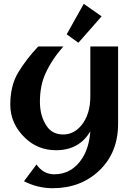

<svg xmlns="http://www.w3.org/2000/svg" viewBox="-20 -782 726 1012"><path d="M275.9 9.8Q181.6 9.8 114.7 -52.7Q34.2 -128.4 34.2 -230Q34.2 -331.1 76.2 -400.4Q119.1 -471.2 181.6 -537.1H313.5Q251.5 -465.8 218.8 -392.6Q190.4 -329.1 190.4 -245.6Q190.4 -169.4 226.6 -116.7Q256.3 -73.2 313 -73.2Q369.1 -73.2 408.7 -121.1Q456.1 -178.7 456.1 -274.4V-537.1H602.5V-130.4Q602.5 22.9 502.9 117.2Q405.3 210 257.3 210Q178.7 210 106.4 173.3L172.4 85Q208.5 136.7 266.1 136.7Q359.4 136.7 414.1 51.3Q449.7 -4.4 456.1 -89.8Q397 9.8 275.9 9.8ZM421.4 -761.7 515.6 -695.8 393.1 -556.6 331.5 -601.1Z"/></svg>

Font: Berenika
Style: Bold
Weight: 700
Designer: Wojciech Kalinowski "wmk69" (wmk69@o2.pl)
Foundry: Wojciech Kalinowski "wmk69" (wmk69@o2.pl)
Version: Version 3.1.0; 2021-05-14